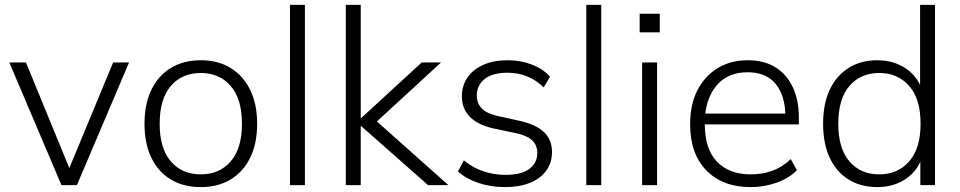

<svg xmlns="http://www.w3.org/2000/svg" viewBox="-20 -756 3921 784"><path d="M231 0 18 -501H86L276 -38H250L442 -501H507L294 0Z M800 8Q729 8 677.5 -23Q626 -54 598 -112Q570 -170 570 -251Q570 -331 598 -389Q626 -447 677.5 -478.5Q729 -510 800 -510Q870 -510 921.5 -478.5Q973 -447 1001.5 -389Q1030 -331 1030 -251Q1030 -170 1001.5 -112Q973 -54 921.5 -23Q870 8 800 8ZM800 -44Q876 -44 922 -97Q968 -150 968 -251Q968 -352 922 -405Q876 -458 800 -458Q723 -458 677.5 -405Q632 -352 632 -251Q632 -150 677.5 -97Q723 -44 800 -44Z M1164 0V-736H1225V0Z M1392 0V-736H1453V-274H1455L1702 -501H1781L1497 -240L1500 -277L1811 0H1728L1455 -241H1453V0Z M2042 8Q1984 8 1933.5 -9Q1883 -26 1850 -56L1874 -101Q1911 -71 1954 -56.5Q1997 -42 2044 -42Q2108 -42 2141 -66Q2174 -90 2174 -131Q2174 -163 2153 -183Q2132 -203 2083 -213L1993 -232Q1929 -247 1897.5 -280Q1866 -313 1866 -363Q1866 -406 1888.5 -439Q1911 -472 1953 -491Q1995 -510 2052 -510Q2106 -510 2151.5 -492.5Q2197 -475 2226 -443L2200 -399Q2170 -429 2132.5 -444Q2095 -459 2053 -459Q1991 -459 1959 -433.5Q1927 -408 1927 -366Q1927 -334 1947 -313.5Q1967 -293 2010 -283L2100 -263Q2168 -248 2201 -217Q2234 -186 2234 -135Q2234 -91 2210 -58.5Q2186 -26 2143 -9Q2100 8 2042 8Z M2374 0V-736H2435V0Z M2602 0V-501H2663V0ZM2592 -624V-700H2674V-624Z M3045 8Q2931 8 2864.5 -60Q2798 -128 2798 -249Q2798 -329 2827.5 -387Q2857 -445 2910 -477.5Q2963 -510 3033 -510Q3100 -510 3146 -481.5Q3192 -453 3217 -400.5Q3242 -348 3242 -276V-248H2842V-292H3204L3187 -279Q3187 -364 3148 -412.5Q3109 -461 3032 -461Q2950 -461 2904 -404.5Q2858 -348 2858 -255V-248Q2858 -148 2907.5 -96Q2957 -44 3046 -44Q3092 -44 3132 -58Q3172 -72 3209 -106L3234 -61Q3202 -28 3151 -10Q3100 8 3045 8Z M3562 8Q3495 8 3445 -23Q3395 -54 3368 -112Q3341 -170 3341 -251Q3341 -332 3368 -389.5Q3395 -447 3445 -478.5Q3495 -510 3562 -510Q3631 -510 3681.5 -474.5Q3732 -439 3749 -377H3737V-736H3798V0H3738V-126H3749Q3732 -63 3681.5 -27.5Q3631 8 3562 8ZM3570 -44Q3646 -44 3692.5 -97Q3739 -150 3739 -251Q3739 -352 3692.5 -405Q3646 -458 3570 -458Q3494 -458 3448.5 -405Q3403 -352 3403 -251Q3403 -150 3448.5 -97Q3494 -44 3570 -44Z"/></svg>

Font: Mulish ExtraLight Light
Style: Regular
Weight: 300
Version: Version 3.603